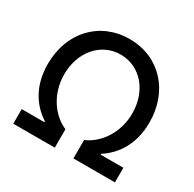

<svg xmlns="http://www.w3.org/2000/svg" viewBox="-160 -907 1087 1076"><g transform="rotate(30 383.5 -368.5)"><path d="M54.7 0H323.2V-119.3C235.1 -156.2 163.4 -257.1 163.4 -383.2C163.4 -526.3 255 -636.7 383.5 -636.7C512.4 -636.7 603.7 -526.3 603.7 -383.2C603.7 -257.1 532 -156.2 443.9 -119.3V0H712.4V-94.5H565.7V-100.1C655.9 -158.4 712.4 -255 712.4 -387.1C712.4 -592.3 575.6 -737.2 383.5 -737.2C191.4 -737.2 54.7 -592.3 54.7 -387.1C54.7 -255 111.2 -158.4 201.3 -100.1V-94.5H54.7Z"/></g></svg>

Font: Margiela Sans Medium
Style: Regular
Weight: 500
Designer: Stefan Endress, Andreas Faust
Version: Version 1.100;FEAKit 1.0